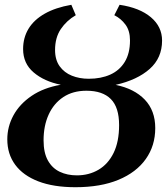

<svg xmlns="http://www.w3.org/2000/svg" viewBox="-20 -771 697 802"><path d="M295 11Q203.5 11 140 -13.5Q76.5 -38 43.5 -82.8Q10.5 -127.5 10.5 -189Q10.5 -242 36.2 -289.2Q62 -336.5 112 -370.5Q162 -404.5 234 -417Q164.5 -431 120.5 -468.5Q76.5 -506 76.5 -566Q76.5 -613.5 99.2 -651Q122 -688.5 167 -714Q212 -739.5 278 -751L296.5 -707.5Q258 -685 234 -649.5Q210 -614 210 -562Q210 -521 229.2 -494.2Q248.5 -467.5 280.2 -454.8Q312 -442 350.5 -442Q401.5 -442 440.2 -459.2Q479 -476.5 501 -512.2Q523 -548 523 -602Q523 -642.5 504.2 -668Q485.5 -693.5 457.5 -707.5L479.5 -751Q563.5 -738.5 610.2 -699Q657 -659.5 657 -601.5Q657 -529 605.2 -483Q553.5 -437 463 -416.5Q541 -400.5 584.8 -354.8Q628.5 -309 628.5 -236Q628.5 -162.5 589 -106.8Q549.5 -51 475 -20Q400.5 11 295 11ZM301 -38.5Q351.5 -38.5 391.5 -62Q431.5 -85.5 454.5 -132.2Q477.5 -179 477.5 -248.5Q477.5 -322.5 443 -357.2Q408.5 -392 341 -392Q284.5 -392 244.5 -365.5Q204.5 -339 183.2 -292.2Q162 -245.5 162 -185Q162 -133 180 -100.8Q198 -68.5 229.5 -53.5Q261 -38.5 301 -38.5Z"/></svg>

Font: Merriweather 60pt
Style: Bold Italic
Weight: 700
Italic angle: -7.8°
Version: Version 2.101